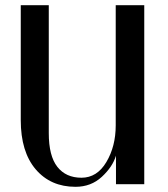

<svg xmlns="http://www.w3.org/2000/svg" viewBox="-20 -710 646 740"><path d="M536 0H427V-110Q414 -67 372.5 -28.5Q331 10 271 10Q175 10 117.5 -57.5Q60 -125 60 -247V-690H168V-197Q168 -109 201 -67Q234 -25 294 -25Q354 -25 390 -85.5Q426 -146 426 -227V-690H536Z"/></svg>

Font: Trochut
Style: Regular
Weight: 400
Designer: Andreu Balius
Foundry: Andreu Balius
Version: Version 1.001